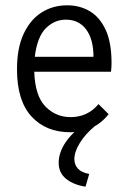

<svg xmlns="http://www.w3.org/2000/svg" viewBox="-20 -488 490 723"><path d="M245 10Q153 10 98.5 -49.5Q44 -109 44 -227Q44 -307 69 -360.5Q94 -414 136.5 -441Q179 -468 233 -468Q281 -468 318.5 -445.5Q356 -423 378 -375.5Q400 -328 400 -251Q400 -242 399.5 -234.5Q399 -227 398 -218H109Q112 -127 151 -87Q190 -47 246 -47Q310 -47 351 -96L389 -58Q335 10 245 10ZM111 -274H332Q332 -340 304.5 -377Q277 -414 228 -414Q185 -414 152.5 -381.5Q120 -349 111 -274ZM316 167 302 215Q257 208 229 185.5Q201 163 201 125Q201 85 229 45Q257 5 310 -29L336 -12Q301 17 280.5 50.5Q260 84 260 111Q260 132 273.5 147Q287 162 316 167Z"/></svg>

Font: Inconsolata SemiCondensed
Style: Regular
Weight: 400
Width: 4
Monospace: yes
Designer: Raph Levien, Cyreal, Brenton Simpson
Foundry: Raph Levien, Cyreal, Google
Version: Version 3.000; ttfautohint (v1.8.2.53-6de2)